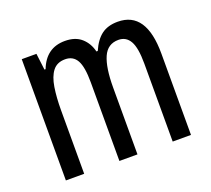

<svg xmlns="http://www.w3.org/2000/svg" viewBox="-99 -673 879 799"><g transform="rotate(-20 341.0 -273.5)"><path d="M493 -547Q619 -547 619 -360V0H538V-345Q538 -415 521 -445Q504 -475 470 -475Q422 -475 402 -429.5Q382 -384 382 -296V0H302V-348Q302 -417 285.5 -446Q269 -475 234 -475Q198 -475 179 -450.5Q160 -426 153 -382Q146 -338 146 -281V0H65V-537H130L139 -464H144Q176 -547 259 -547Q305 -547 332 -523Q359 -499 368 -461H374Q393 -505 421 -526Q449 -547 493 -547Z"/></g></svg>

Font: Noto Sans Tamil ExtraCondensed
Style: Regular
Weight: 400
Width: 2
Designer: Jelle Bosma - Monotype Design Team
Foundry: Monotype Imaging Inc.
Version: Version 2.004; ttfautohint (v1.8.4.7-5d5b)